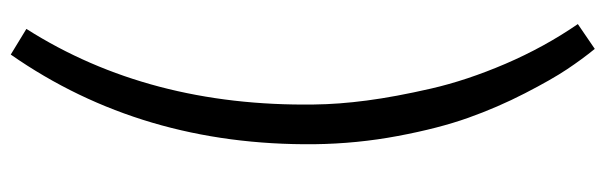

<svg xmlns="http://www.w3.org/2000/svg" viewBox="-414 -490 1153 366"><g transform="rotate(90 163.0 -307.5)"><path d="M35.6 219.2Q184.1 -14.6 179.7 -329.1Q179.2 -376 172.1 -429.9Q165 -483.9 149.4 -552Q133.8 -620.1 102.1 -694.1Q70.3 -768.1 26.4 -832L73.7 -864.3Q93.3 -840.3 112.5 -811.5Q131.8 -782.7 158.4 -731Q185.1 -679.2 205.1 -623Q225.1 -566.9 239.7 -489Q254.4 -411.1 255.4 -330.1Q258.8 -1 84.5 249Z"/></g></svg>

Font: Fjord
Style: One
Weight: 400
Designer: Viktoriya Grabowska
Foundry: Viktoriya Grabowska
Version: Version 1.002